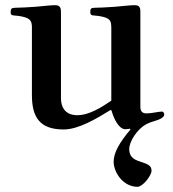

<svg xmlns="http://www.w3.org/2000/svg" viewBox="-20 -488 665 740"><path d="M21 -442C21 -429 27 -429 38 -428C52 -427 73 -424 85 -418C97 -412 103 -404 103 -383V-122C103 -40 130 11 225 11C282 11 349 -29 406 -64L410 -62C418 -31 438 10 463 10C469 10 475 9 481 8L483 11C441 60 418 101 418 135C418 177 455 232 510 232C530 232 564 189 564 170C564 150 551 145 518 134C492 126 478 113 478 86C478 60 506 10 547 -11C558 -16 564 -18 574 -21C596 -27 613 -36 613 -46C613 -52 610 -58 604 -58C597 -58 587 -56 574 -54C564 -52 550 -51 544 -51C529 -51 521 -59 521 -76V-440C521 -454 521 -468 500 -468C484 -468 456 -465 424 -462C399 -460 358 -458 344 -458C331 -458 328 -454 328 -442C328 -429 334 -429 345 -428C359 -427 380 -424 392 -418C404 -412 409 -404 409 -383V-100C372 -75 324 -44 278 -44C226 -44 215 -82 215 -109V-440C215 -454 214 -468 193 -468C177 -468 150 -465 118 -462C93 -460 52 -458 38 -458C25 -458 21 -454 21 -442Z"/></svg>

Font: Monomakh Unicode
Style: Regular
Weight: 400
Version: Version 1.2